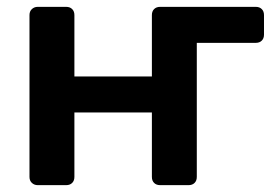

<svg xmlns="http://www.w3.org/2000/svg" viewBox="-20 -540 804 560"><path d="M726 -520Q737 -520 743.5 -513.5Q750 -507 750 -496V-439Q750 -428 743.5 -421.5Q737 -415 726 -415H554V-24Q554 -13 547.5 -6.5Q541 0 530 0H447Q436 0 429.5 -6.5Q423 -13 423 -24V-212H197V-24Q197 -13 190.5 -6.5Q184 0 173 0H90Q80 0 73 -6.5Q66 -13 66 -24V-496Q66 -507 73 -513.5Q80 -520 90 -520H173Q184 -520 190.5 -513.5Q197 -507 197 -496V-317H423V-496Q423 -507 429.5 -513.5Q436 -520 447 -520Z"/></svg>

Font: Fz Rubik Med
Style: Regular
Weight: 500
Designer: Hubert and Fischer
Foundry: Hubert and Fischer
Version: Vit hóa bi FontZin.com